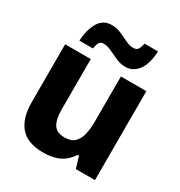

<svg xmlns="http://www.w3.org/2000/svg" viewBox="-181 -889 962 1026"><g transform="rotate(30 300.0 -376.5)"><path d="M233 11Q136 11 91.5 -41.5Q47 -94 47 -190V-549H205V-236Q205 -177 224.5 -146.5Q244 -116 292 -116Q333 -116 354 -136.5Q375 -157 383 -192.5Q391 -228 391 -273V-549H548V0H430L409 -70H400Q374 -29 333.5 -9Q293 11 233 11ZM103 -604Q107 -674 133.5 -718.5Q160 -763 213 -763Q243 -763 270.5 -751Q298 -739 323 -726.5Q348 -714 370 -714Q392 -714 400 -727Q408 -740 413 -764H496Q492 -684 461.5 -644.5Q431 -605 385 -605Q356 -605 327.5 -617.5Q299 -630 273 -642.5Q247 -655 224 -655Q209 -655 200 -644.5Q191 -634 187 -604Z"/></g></svg>

Font: Noto Sans Mono ExtraBold
Style: Regular
Weight: 800
Designer: Monotype Design Team
Foundry: Monotype Imaging Inc.
Version: Version 2.014